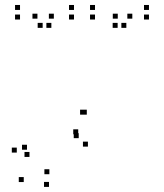

<svg xmlns="http://www.w3.org/2000/svg" viewBox="-20 -530 660 772"><path d="M333.5 59.5V39.5H313.5V59.5ZM512 -455V-475H492V-455ZM488 -418V-438H468V-418ZM579 -451.5V-471.5H559V-451.5ZM579 -490V-510H559V-490ZM362 -490V-510H342V-490ZM362 -451.5V-471.5H342V-451.5ZM453 -418V-438H433V-418ZM453.5 -455V-475H433.5V-455ZM329 -69V-89H309V-69ZM322 -69V-89H302V-69ZM196.5 -455V-475H176.5V-455ZM186.5 -418V-438H166.5V-418ZM277.5 -451.5V-471.5H257.5V-451.5ZM277.5 -490V-510H257.5V-490ZM60.5 -490V-510H40.5V-490ZM60.5 -451.5V-471.5H40.5V-451.5ZM151.5 -418V-438H131.5V-418ZM130.5 -455V-475H110.5V-455ZM296.5 25.5V5.5H276.5V25.5ZM294.5 10V-10H274.5V10ZM178.5 170.5V150.5H158.5V170.5ZM98.5 101V81H78.5V101ZM88.5 72V52H68.5V72ZM47.5 83.5V63.5H27.5V83.5ZM75.5 202V182H55.5V202ZM177 221.5V201.5H157V221.5Z"/></svg>

Font: Monaspace Xenon Dots Var
Style: Regular
Weight: 400
Designer: Riley Cran and the Lettermatic Team
Version: Version 1.100 (Monaspace Xenon Dots)